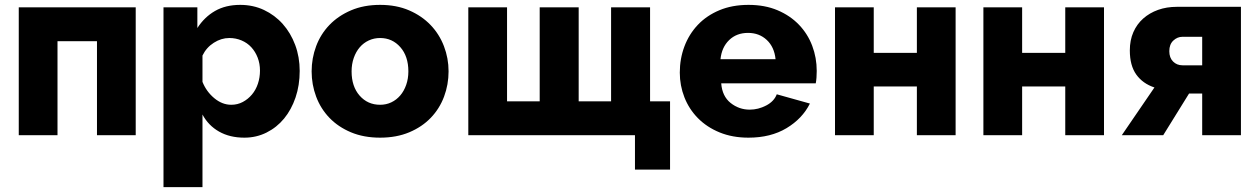

<svg xmlns="http://www.w3.org/2000/svg" viewBox="-20 -555 5170 788"><path d="M537 0H378V-386H216V0H57V-525H537Z M983 10Q923 10 879 -15Q835 -40 811 -85V213H651V-525H790V-440Q819 -485 862.5 -510Q906 -535 966 -535Q1019 -535 1063.5 -514Q1108 -493 1140.5 -456.5Q1173 -420 1191.5 -370.5Q1210 -321 1210 -264Q1210 -205 1193 -155Q1176 -105 1146 -68.5Q1116 -32 1074 -11Q1032 10 983 10ZM929 -125Q955 -125 976.5 -136.5Q998 -148 1014 -167Q1030 -186 1038.5 -211.5Q1047 -237 1047 -265Q1047 -294 1037.5 -318.5Q1028 -343 1011.5 -361Q995 -379 971.5 -389Q948 -399 921 -399Q888 -399 857.5 -379.5Q827 -360 811 -327V-219Q827 -179 859.5 -152Q892 -125 929 -125Z M1540 10Q1473 10 1420.5 -12Q1368 -34 1332 -71.5Q1296 -109 1277.5 -158.5Q1259 -208 1259 -262Q1259 -316 1277.5 -365.5Q1296 -415 1332 -452.5Q1368 -490 1420.5 -512.5Q1473 -535 1540 -535Q1607 -535 1659 -512.5Q1711 -490 1747 -452.5Q1783 -415 1802 -365.5Q1821 -316 1821 -262Q1821 -208 1802.5 -158.5Q1784 -109 1748 -71.5Q1712 -34 1659.5 -12Q1607 10 1540 10ZM1423 -262Q1423 -200 1456 -162.5Q1489 -125 1540 -125Q1565 -125 1586 -135Q1607 -145 1622.5 -163Q1638 -181 1647 -206.5Q1656 -232 1656 -262Q1656 -324 1623 -361.5Q1590 -399 1540 -399Q1515 -399 1493.5 -389Q1472 -379 1456.5 -361Q1441 -343 1432 -317.5Q1423 -292 1423 -262Z M1902 -525H2061V-139H2195V-525H2355V-139H2488V-525H2648V-139H2730V141H2586V0H1902Z M3052 10Q2986 10 2933.5 -11.5Q2881 -33 2844.5 -70Q2808 -107 2789 -155.5Q2770 -204 2770 -257Q2770 -314 2789 -364.5Q2808 -415 2844 -453Q2880 -491 2932.5 -513Q2985 -535 3052 -535Q3119 -535 3171 -513Q3223 -491 3259 -453.5Q3295 -416 3313.5 -367Q3332 -318 3332 -264Q3332 -250 3331 -236.5Q3330 -223 3328 -213H2940Q2944 -160 2978.5 -132.5Q3013 -105 3057 -105Q3092 -105 3124.5 -122Q3157 -139 3168 -168L3304 -130Q3273 -68 3208 -29Q3143 10 3052 10ZM3163 -312Q3158 -362 3127 -391Q3096 -420 3050 -420Q3003 -420 2972.5 -390.5Q2942 -361 2937 -312Z M3566 -338H3743V-525H3902V0H3743V-200H3566V0H3407V-525H3566Z M4175 -338H4352V-525H4511V0H4352V-200H4175V0H4016V-525H4175Z M4718 -196Q4670 -212 4643.5 -249Q4617 -286 4617 -348Q4617 -390 4631.5 -423Q4646 -456 4672 -479Q4698 -502 4733 -514.5Q4768 -527 4810 -527H5073V0H4914V-171H4860L4754 0H4584ZM4914 -287V-404H4833Q4812 -404 4795.5 -388.5Q4779 -373 4779 -345Q4779 -318 4794.5 -302.5Q4810 -287 4833 -287Z"/></svg>

Font: Boldmen
Style: Bold
Weight: 700
Designer: Matt McInerney, Pablo Impallari, Rodrigo Fuenzalida
Foundry: LIVING CONCEPT
Version: Version 1.000